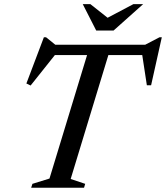

<svg xmlns="http://www.w3.org/2000/svg" viewBox="-20 -886 784 906"><path d="M687 -626H187L248 -637.5L124.5 -482.5L104.5 -492L187 -710H197.5L252 -666L213.5 -675H695.5L648 -666L732.5 -710H743.5L693 -483.5H673L649.5 -637.5ZM396 -643H496.5L313.5 -41.5L382 -18.5L376.5 0H127L133 -18.5L213.5 -43.5ZM655.5 -866.5 516 -742H434L370.5 -866.5H406.5L495 -796.5H477L609.5 -866.5Z"/></svg>

Font: Newsreader 24pt Medium
Style: Italic
Weight: 500
Italic angle: -17°
Designer: Hugues Gentile
Foundry: Production Type
Version: Version 1.003